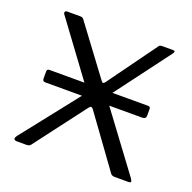

<svg xmlns="http://www.w3.org/2000/svg" viewBox="-100 -631 732 731"><g transform="rotate(20 266.0 -265.0)"><path d="M474 -288V-261Q474 -248 458 -248H67Q60 -248 57.5 -251Q55 -254 55 -260V-287Q55 -298 64 -298H465Q474 -298 474 -288ZM497 -17Q504 -7 502.5 -3.5Q501 0 494 0H438Q426 0 421 -7L271 -214Q266 -220 262.5 -220Q259 -220 254 -214L97 -7Q92 0 80 0H42Q33 0 30 -4.5Q27 -9 35 -20L222 -257Q227 -263 226.5 -267.5Q226 -272 222 -277L45 -517Q42 -521 44 -525.5Q46 -530 52 -530H104Q111 -530 114 -528.5Q117 -527 120 -523L266 -327Q273 -316 281 -327L423 -523Q425 -527 428.5 -528.5Q432 -530 439 -530H481Q488 -530 488.5 -526.5Q489 -523 486 -519L312 -287Q307 -281 307.5 -276.5Q308 -272 312 -266L497 -17Z"/></g></svg>

Font: Libre Franklin Light
Style: Regular
Weight: 300
Designer: Pablo Impallari, Rodrigo Fuenzalida, Nhung Nguyen
Foundry: Impallari Type
Version: Version 3.000